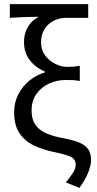

<svg xmlns="http://www.w3.org/2000/svg" viewBox="-20 -732 471 936"><path d="M367 184 301 157Q327 125 338 107Q349 89 349 69Q349 54 340 43.5Q331 33 306.5 25Q282 17 238 8Q187 -3 144 -23.5Q101 -44 75 -82.5Q49 -121 49 -185Q49 -233 69.5 -272.5Q90 -312 124 -339.5Q158 -367 199 -379V-383Q154 -402 125.5 -438.5Q97 -475 97 -527Q97 -569 116 -601Q135 -633 169 -650Q143 -650 122 -649.5Q101 -649 80 -648Q59 -647 28 -645V-712H410V-645H302Q270 -645 242 -631Q214 -617 197 -590Q180 -563 180 -525Q180 -489 199.5 -462.5Q219 -436 248.5 -421Q278 -406 308 -406Q326 -406 338 -407Q350 -408 369 -411V-337Q350 -341 334 -341.5Q318 -342 299 -342Q258 -342 220 -325Q182 -308 158 -274.5Q134 -241 134 -194Q134 -148 154.5 -121Q175 -94 210 -80Q245 -66 290 -58Q338 -49 367.5 -36.5Q397 -24 410.5 -3.5Q424 17 424 50Q424 72 410.5 107.5Q397 143 367 184Z"/></svg>

Font: Source Sans 3
Style: Regular
Weight: 400
Designer: Paul D. Hunt
Foundry: Adobe
Version: Version 3.046;hotconv 1.0.118;makeotfexe 2.5.65603